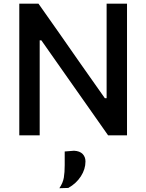

<svg xmlns="http://www.w3.org/2000/svg" viewBox="-20 -733 792 1040"><path d="M84.5 0V-713H188.5Q247.5 -629 301.5 -552.5Q355 -476 407.5 -400.5L548 -201H557.5V-713H668V0H565.5Q516.5 -69.5 463 -146Q409.5 -222 345.5 -313L204 -514.5H195V0ZM301.5 286.5Q321 257.5 325.8 229Q330.5 200.5 330.5 161.5V87.5L381 83.5Q412 85 427.5 101Q443 117 443 141.5Q443 183.5 418 222.2Q393 261 350 285Z"/></svg>

Font: Heraclito Medium
Style: Regular
Weight: 500
Designer: Kostas Bartsokas (font) & Cristiano Sobral (main changes)
Foundry: Kostas Bartsokas (font) & Cristiano Sobral (main changes)
Version: Version 1.00;July 8, 2020;FontCreator 13.0.0.2655 64-bit